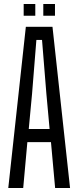

<svg xmlns="http://www.w3.org/2000/svg" viewBox="-20 -933 389 953"><path d="M21.1 0 108.3 -800H240.5L327.7 0H253.6L233 -227.4H115.8L95.2 0ZM122.7 -292.6H226.2L210.2 -467.7L188.6 -734.8H160.6L139.1 -467.3ZM194.9 -855V-913.1H252.9V-855ZM97.5 -855V-913.1H155.2V-855Z"/></svg>

Font: Big Shoulders Thin
Style: Regular
Weight: 100
Designer: Patric King
Foundry: XO Type Co
Version: Version 2.002